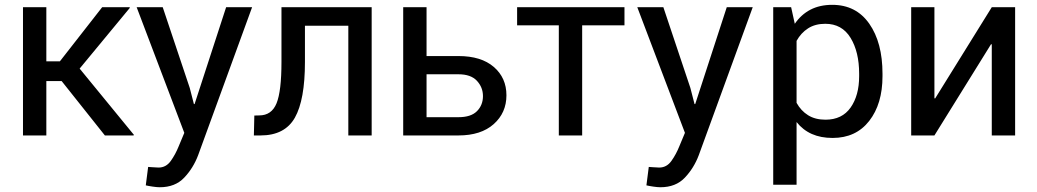

<svg xmlns="http://www.w3.org/2000/svg" viewBox="-20 -558 4272 791"><path d="M233.9 -224.1H170.9V0H74.7V-528.3H170.9V-305.2H226.6L400.9 -528.3H513.7L515.1 -525.9L308.1 -275.4L531.7 -2.4L530.3 0H412.1Z M761.7 -195.8 778.8 -129.4H781.7L911.6 -528.3H1018.6L796.4 81.1Q776.4 134.3 739 173.8Q701.7 213.4 638.2 213.4Q626.5 213.4 608.4 210.7Q590.3 208 580.6 205.6L590.3 129.9Q587.4 129.4 607.7 130.9Q627.9 132.3 633.3 132.3Q664.1 132.3 683.6 105Q703.1 77.6 716.3 44.4L739.3 -10.7L543 -528.3H650.4Z M1511.2 -528.3V0H1415V-452.1H1236.3V-302.7Q1236.3 -146.5 1194.8 -73.2Q1153.3 0 1053.2 0H1025.9L1027.8 -82L1047.9 -82.5Q1099.1 -82.5 1119.4 -132.6Q1139.6 -182.6 1139.6 -302.7V-528.3Z M1737.3 -327.1H1868.7Q1962.4 -327.1 2014.4 -282.2Q2066.4 -237.3 2066.4 -165.5Q2066.4 -93.3 2013.9 -46.6Q1961.4 0 1868.7 0H1641.1V-528.3H1737.3ZM1737.3 -252V-75.2H1868.7Q1920.4 -75.2 1945.1 -100.1Q1969.7 -125 1969.7 -162.1Q1969.7 -198.2 1944.8 -225.1Q1919.9 -252 1868.7 -252Z M2552.7 -453.6H2378.4V0H2282.2V-453.6H2110.4V-528.3H2552.7Z M2824.2 -195.8 2841.3 -129.4H2844.2L2974.1 -528.3H3081.1L2858.9 81.1Q2838.9 134.3 2801.5 173.8Q2764.2 213.4 2700.7 213.4Q2689 213.4 2670.9 210.7Q2652.8 208 2643.1 205.6L2652.8 129.9Q2649.9 129.4 2670.2 130.9Q2690.4 132.3 2695.8 132.3Q2726.6 132.3 2746.1 105Q2765.6 77.6 2778.8 44.4L2801.8 -10.7L2605.5 -528.3H2712.9Z M3615.7 -244.1Q3615.7 -129.9 3561 -59.8Q3506.3 10.3 3410.2 10.3Q3361.3 10.3 3324.5 -6.1Q3287.6 -22.5 3261.7 -55.2V203.1H3165.5V-528.3H3239.3L3254.4 -460Q3280.3 -498 3318.8 -518.1Q3357.4 -538.1 3408.7 -538.1Q3506.8 -538.1 3561.3 -460.2Q3615.7 -382.3 3615.7 -254.4ZM3519.5 -254.4Q3519.5 -344.2 3484.1 -402.1Q3448.7 -460 3379.9 -460Q3338.4 -460 3309.1 -441.2Q3279.8 -422.4 3261.7 -389.6V-134.3Q3279.8 -101.6 3309.1 -83.3Q3338.4 -64.9 3380.9 -64.9Q3449.2 -64.9 3484.4 -115Q3519.5 -165 3519.5 -244.1Z M4065.9 -528.3H4162.1V0H4065.9V-375L4063 -376L3829.6 0H3733.9V-528.3H3829.6V-153.3L3832.5 -152.3Z"/></svg>

Font: GeogebraSans
Style: Regular
Weight: 400
Designer: Google
Version: Version 1.100140; 2013